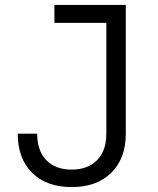

<svg xmlns="http://www.w3.org/2000/svg" viewBox="-20 -750 640 780"><path d="M271 10Q169 10 110.5 -48Q52 -106 52 -207H131Q131 -138 168 -99.5Q205 -61 271 -61Q337 -61 374.5 -99.5Q412 -138 412 -207V-657H201V-730H491V-207Q491 -106 432 -48Q373 10 271 10Z"/></svg>

Font: Tiny Light
Style: Regular
Weight: 300
Monospace: yes
Designer: Philipp Nurullin, Konstantin Bulenkov
Foundry: JetBrains
Version: Version 2.251; ttfautohint (v1.8.4.7-5d5b)